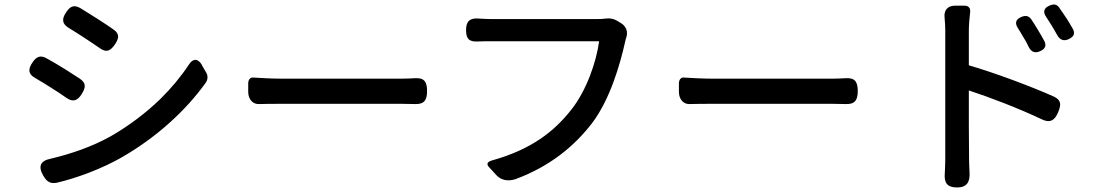

<svg xmlns="http://www.w3.org/2000/svg" viewBox="-20 -784 4880 847"><path d="M354 -616C377 -601 401 -585 421 -571C449 -551 467 -559 487 -588C505 -615 508 -634 482 -653C462 -667 438 -683 413 -699C386 -716 358 -734 333 -749C306 -764 289 -756 272 -730C252 -701 253 -679 283 -661C306 -647 330 -632 354 -616ZM687 -347C623 -285 549 -229 467 -182C386 -137 293 -105 204 -84C158 -75 147 -50 171 -9C186 17 202 28 231 22C318 2 433 -41 519 -91C670 -178 800 -296 889 -421C897 -434 898 -451 889 -465L872 -494L871 -497C854 -527 831 -527 814 -500C779 -447 736 -395 687 -347ZM265 -480C238 -497 210 -513 185 -527C158 -542 140 -534 123 -508C103 -479 104 -457 135 -440C158 -426 183 -412 207 -396C230 -382 252 -367 272 -353C302 -332 322 -339 341 -370C359 -399 360 -418 332 -437C312 -450 289 -465 265 -480Z M1492 -326C1604 -326 1714 -326 1754 -326C1773 -326 1792 -325 1809 -325C1850 -323 1864 -341 1864 -382C1864 -424 1851 -442 1809 -439C1792 -438 1774 -437 1754 -437C1675 -437 1312 -437 1221 -437C1178 -437 1129 -440 1095 -442C1085 -443 1075 -433 1075 -416V-382V-379C1075 -344 1097 -323 1124 -325C1153 -326 1188 -326 1221 -326C1267 -326 1380 -326 1492 -326Z M2385 -602C2490 -602 2594 -602 2623 -602C2611 -512 2568 -386 2501 -301C2425 -204 2324 -125 2153 -77C2129 -71 2125 -60 2137 -47L2160 -22L2169 -12C2189 10 2220 18 2255 6C2405 -50 2512 -137 2592 -241C2671 -345 2716 -501 2738 -601C2739 -607 2741 -613 2743 -619C2751 -643 2743 -667 2721 -681L2703 -692C2689 -701 2669 -705 2651 -702C2638 -700 2626 -700 2617 -700C2568 -700 2206 -700 2142 -700C2128 -700 2112 -701 2095 -702C2055 -706 2036 -692 2036 -652C2036 -613 2049 -599 2088 -601C2105 -602 2123 -602 2142 -602C2174 -602 2280 -602 2385 -602Z M3392 -326C3504 -326 3614 -326 3654 -326C3673 -326 3692 -325 3709 -325C3750 -323 3764 -341 3764 -382C3764 -424 3751 -442 3709 -439C3692 -438 3674 -437 3654 -437C3575 -437 3212 -437 3121 -437C3078 -437 3029 -440 2995 -442C2985 -443 2975 -433 2975 -416V-382V-379C2975 -344 2997 -323 3024 -325C3053 -326 3088 -326 3121 -326C3167 -326 3280 -326 3392 -326Z M4560 -650C4550 -667 4540 -683 4530 -698C4518 -715 4504 -717 4485 -709C4460 -698 4456 -682 4471 -659C4479 -646 4487 -634 4494 -621C4503 -607 4511 -593 4518 -577C4529 -555 4545 -548 4568 -558C4591 -568 4598 -583 4586 -605C4578 -620 4569 -635 4560 -650ZM4685 -703C4674 -719 4663 -736 4653 -750C4641 -767 4628 -767 4609 -759C4584 -748 4580 -730 4596 -708C4604 -696 4611 -684 4619 -672C4627 -658 4636 -644 4644 -629C4656 -607 4674 -601 4696 -612C4718 -623 4724 -637 4712 -658C4704 -673 4694 -688 4685 -703ZM4254 -233V-385C4346 -355 4474 -306 4575 -258C4611 -240 4633 -252 4648 -289C4662 -323 4662 -342 4629 -358C4526 -404 4367 -463 4254 -496V-649C4254 -675 4257 -706 4260 -733C4261 -749 4252 -759 4235 -759H4201H4193C4161 -759 4143 -739 4147 -706C4149 -686 4150 -665 4150 -649C4150 -567 4150 -146 4150 -82C4150 -64 4149 -43 4148 -21C4144 22 4158 43 4202 43C4245 43 4260 19 4257 -24C4256 -46 4255 -68 4255 -82Z"/></svg>

Font: GenSenRounded2 TW M
Style: Regular
Weight: 500
Version: Version 2.100;PS 2.1;hotconv 16.6.51;makeotf.lib2.5.65220 DE